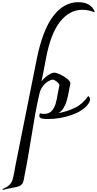

<svg xmlns="http://www.w3.org/2000/svg" viewBox="-185 -1088 890 1765"><path d="M643 -173Q643 -158 628 -135Q584 -71 477.5 -32.5Q371 6 254 6Q213 6 195 0Q177 -6 177 -19Q177 -25 178 -32.5Q179 -40 181 -46Q208 -41 221 -41Q265 -41 290 -68Q315 -95 326.5 -135Q338 -175 349 -242L361 -305Q360 -318 337 -337Q314 -356 299 -356Q286 -356 260.5 -342Q235 -328 211.5 -299Q188 -270 178 -229Q155 -129 139.5 -43.5Q124 42 104 167Q67 398 33 567Q28 593 15.5 606.5Q3 620 -15 626Q-33 632 -68 638Q-120 647 -154 657L-165 652Q-120 632 -99.5 612.5Q-79 593 -71 569Q-63 545 -53 491L-43 434L153 -546Q206 -810 303.5 -939Q401 -1068 535 -1068Q598 -1068 635 -1043Q672 -1018 684 -984L685 -975Q629 -998 572 -998Q453 -998 366 -887Q279 -776 237 -547Q213 -416 196 -340Q221 -372 256 -396Q291 -420 314 -420Q333 -420 368.5 -403.5Q404 -387 432.5 -364Q461 -341 462 -322Q459 -311 450 -260Q440 -204 430.5 -169Q421 -134 402.5 -101Q384 -68 353 -48Q436 -64 505 -97.5Q574 -131 626 -205Q634 -200 638.5 -191.5Q643 -183 643 -173Z"/></svg>

Font: Charmonman
Style: Bold
Weight: 700
Designer: Ekaluck Peanpanawate
Foundry: Cadson Demak Co.,Ltd.
Version: Version 1.000; ttfautohint (v1.6)